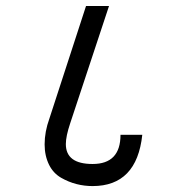

<svg xmlns="http://www.w3.org/2000/svg" viewBox="-20 -631 615 645"><path d="M458 -178.2Q439.5 -5.9 291 -5.9Q263.2 -5.9 236.8 -12.7Q210.4 -19.5 185.5 -33.7Q159.2 -48.8 145 -77.1Q129.9 -107.4 129.9 -146Q129.9 -188.5 146 -232.9L269 -610.8H346.2L215.8 -216.8Q201.2 -173.3 201.2 -147Q201.2 -80.1 291 -80.1Q384.8 -80.1 384.8 -178.2Z"/></svg>

Font: Miedinger*
Style: Book
Weight: 400
Version: Version 001.000